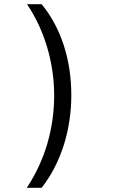

<svg xmlns="http://www.w3.org/2000/svg" viewBox="-20 -734 540 918"><path d="M179 -714H109C193 -590 239 -434 239 -278C239 -120 195 33 108 164H179C270 48 321 -110 321 -279C321 -446 273 -600 179 -714Z"/></svg>

Font: Noto Sans Mono ExtraCondensed
Style: Regular
Weight: 400
Width: 2
Designer: Monotype Design Team
Foundry: Monotype Imaging Inc.
Version: Version 2.014